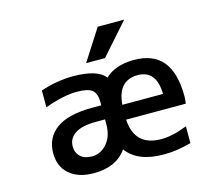

<svg xmlns="http://www.w3.org/2000/svg" viewBox="-107 -902 1215 1054"><g transform="rotate(-15 500.0 -375.0)"><path d="M437.5 -231.4V-258.8H385.7Q305.7 -258.8 266.6 -232.4Q227.5 -206.1 227.5 -162.1Q227.5 -125 251 -103Q274.4 -81.1 316.4 -81.1Q367.2 -81.1 402.3 -122.6Q437.5 -164.1 437.5 -231.4ZM548.8 -227.5Q557.6 -74.2 709 -74.2Q773.4 -74.2 856.4 -107.4V-11.7Q770.5 11.7 699.2 10.7Q551.8 10.7 490.2 -74.2Q431.6 10.7 302.7 10.7Q215.8 10.7 165 -32.7Q114.3 -76.2 114.3 -152.3Q114.3 -241.2 182.1 -290Q250 -338.9 385.7 -338.9H437.5V-355.5Q437.5 -406.2 413.6 -425.8Q389.6 -445.3 326.2 -445.3Q250 -445.3 143.6 -406.2V-502Q239.3 -533.2 326.2 -533.2Q467.8 -533.2 509.8 -476.6Q566.4 -532.2 673.8 -533.2Q783.2 -533.2 837.4 -467.8Q891.6 -402.3 891.6 -265.6Q891.6 -252 887.7 -227.5ZM549.8 -311.5H781.2Q778.3 -446.3 673.8 -447.3Q618.2 -447.3 586.9 -414.6Q555.7 -381.8 549.8 -311.5ZM680.7 -760.7 524.4 -584H417L530.3 -760.7Z"/></g></svg>

Font: Gen Shin Gothic Monospace Medium
Style: Regular
Weight: 500
Designer: [Source Han Sans]
Ryoko NISHIZUKA  (kana & ideographs); Paul D. Hunt (Latin, Greek & Cyrillic); Wenlong ZHANG  (bopomofo
Version: Version 1.002.20150607